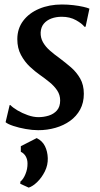

<svg xmlns="http://www.w3.org/2000/svg" viewBox="-20 -584 458 876"><path d="M370.5 -462H365Q355 -476 327 -491.8Q299 -507.5 262 -507.5Q235.5 -507.5 214.2 -499.5Q193 -491.5 180 -476Q167 -460.5 165.5 -436.5Q164.5 -412 176 -391.5Q187.5 -371 207.8 -353.2Q228 -335.5 252.5 -318Q278.5 -298.5 303.8 -276.8Q329 -255 345.8 -225.8Q362.5 -196.5 362.5 -156Q362.5 -115.5 345.8 -84.5Q329 -53.5 299.8 -32.5Q270.5 -11.5 233 -0.8Q195.5 10 154 10Q128 10 97 4.5Q66 -1 40.5 -9.5Q15 -18 5.5 -26.5L24 -104.5H27.5Q38.5 -93 60 -80.2Q81.5 -67.5 107 -58.5Q132.5 -49.5 155.5 -49.5Q179.5 -49.5 202.2 -56.5Q225 -63.5 239.8 -80.2Q254.5 -97 254.5 -125.5Q254.5 -151 241 -171.2Q227.5 -191.5 206 -209Q184.5 -226.5 161 -243Q140 -257.5 116.2 -279.8Q92.5 -302 75.8 -333Q59 -364 59 -405Q59 -453.5 85.8 -489Q112.5 -524.5 158.8 -544Q205 -563.5 262.5 -563.5Q289 -563.5 314.5 -560.5Q340 -557.5 359.8 -553Q379.5 -548.5 388 -544.5ZM111 272 72.5 254.5 73 244.5Q86.5 234 96.2 210.2Q106 186.5 105.5 161.5Q105.5 143.5 97.5 129.5Q89.5 115.5 75 108.5V83L147.5 46Q173.5 59 185.2 83Q197 107 198 137.5Q199 169 184.8 197.8Q170.5 226.5 149.8 246.5Q129 266.5 111 272Z"/></svg>

Font: Merriweather 28pt Medium
Style: Italic
Weight: 500
Italic angle: -7.8°
Version: Version 2.101